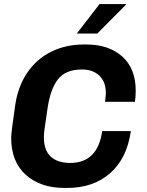

<svg xmlns="http://www.w3.org/2000/svg" viewBox="-20 -915 723 945"><path d="M648 -468Q648 -439 644 -414H497Q500 -434 501 -457Q501 -512 469 -542.5Q437 -573 384 -573Q303 -573 265.5 -525Q228 -477 214 -382L209 -347Q196 -268 196 -240Q196 -175 230 -144Q264 -113 325 -113Q461 -113 483 -270H624Q605 -135 522 -62.5Q439 10 311 10H297Q179 10 107 -54.5Q35 -119 35 -237Q35 -250 39.5 -286Q44 -322 54 -392Q67 -487 113 -555.5Q159 -624 231 -660Q303 -696 392 -696H406Q515 -696 581.5 -637Q648 -578 648 -468ZM599 -895 600 -892 459 -750H358L470 -895Z"/></svg>

Font: Chivo
Style: Bold Italic
Weight: 700
Italic angle: -8.05°
Designer: Hector Gatti
Foundry: Omnibus-Type
Version: Version 1.007